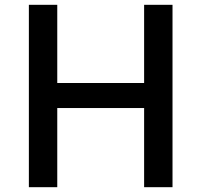

<svg xmlns="http://www.w3.org/2000/svg" viewBox="-20 -778 837 798"><path d="M697 -758V0H579V-329H218V0H100V-758H218V-433H579V-758Z"/></svg>

Font: Biryani SemiBold
Style: Regular
Weight: 600
Designer: Dan Reynolds and Mathieu Réguer
Foundry: Dan Reynolds and Mathieu Réguer
Version: Version 1.004; ttfautohint (v1.1) -l 5 -r 5 -G 72 -x 0 -D la